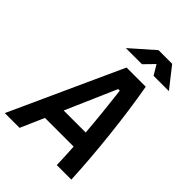

<svg xmlns="http://www.w3.org/2000/svg" viewBox="-284 -1012 1126 1126"><g transform="rotate(45 279.0 -449.0)"><path d="M-28.3 0H94.2L158.2 -146.5H396C399.4 -94.7 401.9 -45.4 402.8 0H523.4C513.7 -210.9 484.9 -481 446.8 -693.8H287.6ZM205.1 -254.9 342.3 -569.8H355.5C366.7 -476.6 378.9 -364.7 387.7 -254.9ZM204.1 -771.5H337.9L397.5 -832.5L434.1 -771.5H561L461.4 -898.4H348.1Z"/></g></svg>

Font: Cascadia Mono SemiBold
Style: Italic
Weight: 600
Italic angle: -10°
Monospace: yes
Designer: Aaron Bell
Foundry: Saja Typeworks
Version: Version 2404.023